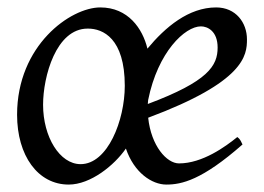

<svg xmlns="http://www.w3.org/2000/svg" viewBox="-20 -477 710 517"><path d="M521 -406C539 -406 566 -393 566 -349C566 -300 541 -258 378 -197C378 -202 379 -205 379 -208C405 -337 478 -406 521 -406ZM197 -35C141 -35 96 -108 96 -195C96 -271 131 -400 216 -400H217C257 -400 316 -374 316 -246C316 -153 270 -35 197 -35ZM562 -457C488 -457 425 -404 377 -346C364 -400 325 -457 250 -457C170 -457 26 -355 26 -168C26 -58 82 20 165 20C224 20 288 -32 319 -77C341 -12 389 20 428 20C469 20 524 8 633 -88L628 -98C625 -103 622 -106 619 -108C587 -82 525 -37 462 -37C429 -37 387 -84 379 -160C639 -257 645 -328 645 -371C645 -416 615 -457 562 -457Z"/></svg>

Font: Temporarium
Style: Italic
Weight: 400
Italic angle: -7°
Version: Version 1.1